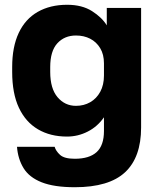

<svg xmlns="http://www.w3.org/2000/svg" viewBox="-20 -563 655 796"><path d="M290 213.2Q204.5 213.2 152.9 192.8Q101.3 172.5 77.7 134.1Q54.2 95.7 50.5 45.5H206.5Q211.5 63.2 229.1 79.2Q246.7 95.2 290 95.2Q350.3 95.2 380.7 67.5Q411 39.8 411 -20V-76.7Q384.3 -38.2 343.7 -17.5Q303.2 3.2 257.8 3.2Q188.8 3.2 137.6 -26.8Q86.3 -56.8 58.4 -116.2Q30.5 -175.5 30.5 -265V-285Q30.5 -368.7 57.6 -426.4Q84.7 -484.2 136.3 -513.7Q188 -543.2 258.3 -543.2Q320.3 -543.2 361.7 -516.8Q403.2 -490.3 422.7 -457.8V-530H565V-34.5Q565 89.2 498.5 151.2Q432 213.2 290 213.2ZM295 -124.2Q327.8 -124.2 354.1 -139.3Q380.3 -154.3 395.7 -182.7Q411 -211 411 -250V-300.3Q411 -337.7 395.3 -363.4Q379.7 -389.2 353.8 -402.5Q328 -415.8 295 -415.8Q247.5 -415.8 217.8 -383.6Q188.2 -351.3 188.2 -285V-265Q188.2 -195.7 218.7 -159.9Q249.2 -124.2 295 -124.2Z"/></svg>

Font: Golos Text
Style: Regular
Weight: 400
Designer: A.Korolkova, Vitaly Kuzmin
Foundry: ParaType Ltd
Version: Version 2.004